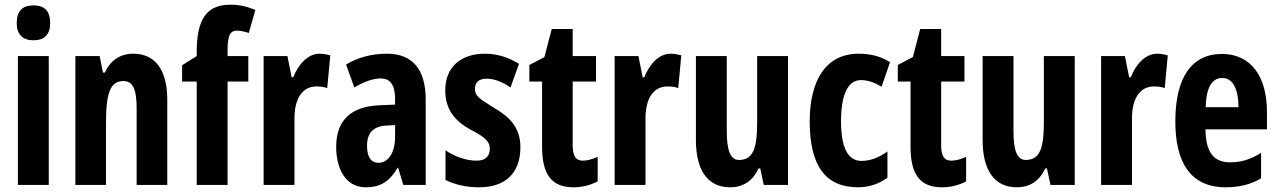

<svg xmlns="http://www.w3.org/2000/svg" viewBox="-20 -785 5430 815"><path d="M122 -762C74 -762 51 -737 51 -687C51 -639 76 -614 122 -614C169 -614 193 -639 193 -687C193 -736 171 -762 122 -762ZM187 -547H56V0H187Z M546 -557C490 -557 449 -529 425 -477H417L403 -547H300V0H430V-263C430 -393 449 -441 504 -441C547 -441 560 -401 560 -324V0H690V-362C690 -489 638 -557 546 -557Z M1034 -439V-547H946V-573C946 -633 957 -655 985 -655C1001 -655 1018 -651 1036 -645L1064 -743C1023 -759 996 -765 957 -765C856 -765 815 -702 815 -564V-547L753 -508V-439H815V0H946V-439Z M1337 -557C1285 -557 1245 -509 1225 -457H1218L1200 -547H1099V0H1230V-279C1229 -364 1262 -418 1323 -418C1342 -418 1357 -416 1369 -411L1382 -550C1363 -555 1350 -557 1337 -557Z M1623 -557C1557 -557 1498 -541 1449 -511L1484 -414C1529 -440 1565 -452 1596 -452C1638 -452 1657 -423 1657 -364V-341L1589 -338C1471 -333 1407 -275 1407 -162C1407 -74 1443 10 1533 10C1597 10 1635 -17 1668 -73H1670L1692 0H1787V-363C1787 -491 1730 -557 1623 -557ZM1620 -252 1657 -254V-203C1657 -137 1628 -94 1587 -94C1555 -94 1538 -118 1538 -167C1538 -221 1565 -249 1620 -252Z M2189 -160C2189 -244 2143 -289 2076 -328C2009 -369 1996 -380 1996 -408C1996 -435 2013 -451 2045 -451C2081 -451 2116 -435 2147 -414L2183 -514C2137 -542 2091 -557 2038 -557C1934 -557 1870 -498 1870 -402C1870 -322 1909 -272 1977 -235C2047 -199 2059 -181 2059 -153C2059 -120 2039 -103 2003 -103C1955 -103 1906 -123 1871 -147V-21C1914 0 1962 10 2014 10C2124 10 2189 -49 2189 -160Z M2454 -103C2423 -103 2411 -125 2411 -168V-439H2510V-547H2411V-662H2322L2291 -543L2227 -509V-439H2281V-163C2281 -46 2320 10 2414 10C2453 10 2486 1 2517 -15V-119C2494 -109 2473 -103 2454 -103Z M2827 -557C2775 -557 2735 -509 2715 -457H2708L2690 -547H2589V0H2720V-279C2719 -364 2752 -418 2813 -418C2832 -418 2847 -416 2859 -411L2872 -550C2853 -555 2840 -557 2827 -557Z M3325 -547H3194V-269C3194 -164 3181 -106 3117 -106C3080 -106 3065 -147 3065 -229V-547H2934V-191C2934 -65 2982 10 3079 10C3135 10 3175 -17 3200 -70H3207L3222 0H3325Z M3622 10C3667 10 3712 -4 3747 -31V-142C3711 -116 3674 -102 3637 -102C3579 -102 3550 -158 3550 -271C3550 -384 3580 -445 3634 -445C3664 -445 3692 -435 3722 -417L3758 -521C3720 -545 3678 -557 3625 -557C3481 -557 3417 -437 3417 -270C3417 -80 3485 10 3622 10Z M4018 -103C3987 -103 3975 -125 3975 -168V-439H4074V-547H3975V-662H3886L3855 -543L3791 -509V-439H3845V-163C3845 -46 3884 10 3978 10C4017 10 4050 1 4081 -15V-119C4058 -109 4037 -103 4018 -103Z M4542 -547H4411V-269C4411 -164 4398 -106 4334 -106C4297 -106 4282 -147 4282 -229V-547H4151V-191C4151 -65 4199 10 4296 10C4352 10 4392 -17 4417 -70H4424L4439 0H4542Z M4892 -557C4840 -557 4800 -509 4780 -457H4773L4755 -547H4654V0H4785V-279C4784 -364 4817 -418 4878 -418C4897 -418 4912 -416 4924 -411L4937 -550C4918 -555 4905 -557 4892 -557Z M5167 -556C5037 -556 4969 -454 4969 -270C4969 -97 5032 10 5183 10C5240 10 5289 -2 5333 -28V-136C5286 -107 5248 -96 5201 -96C5131 -96 5098 -140 5097 -236H5358V-310C5358 -460 5290 -556 5167 -556ZM5169 -454C5213 -454 5237 -407 5237 -330H5098C5100 -418 5127 -454 5169 -454Z"/></svg>

Font: Noto Sans Hebrew ExtraCondensed
Style: Bold
Weight: 700
Width: 2
Designer: Monotype Design Team
Foundry: Monotype Imaging Inc.
Version: Version 2.004